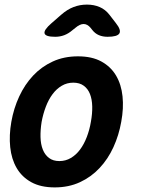

<svg xmlns="http://www.w3.org/2000/svg" viewBox="-20 -805 640 835"><path d="M218 10Q157.2 10 116.2 -12.6Q75.3 -35.1 52.5 -74.2Q29.8 -113.2 24.4 -165Q19 -216.8 29.3 -275.3Q39.6 -333.8 63.5 -385.4Q87.4 -437.1 123.8 -476Q160.3 -514.9 209.2 -537.4Q258.2 -560 319 -560Q380.1 -560 421.1 -537.4Q462 -514.9 484.8 -476.3Q507.5 -437.8 512.9 -386.1Q518.3 -334.5 507.3 -275.3Q497 -216.8 473.3 -165Q449.6 -113.2 413 -74.2Q376.4 -35.1 327.6 -12.6Q278.8 10 218 10ZM238.2 -104.5Q265.5 -104.5 288.2 -118Q311 -131.4 328.1 -154.5Q345.3 -177.5 357.3 -208.8Q369.4 -240 375.3 -275.3Q381.9 -311.3 381.1 -342.2Q380.3 -373.2 371.4 -395.9Q362.6 -418.6 344.5 -432Q326.4 -445.5 298.8 -445.5Q271.2 -445.5 248.5 -432Q225.7 -418.6 208.6 -395.5Q191.4 -372.5 179.5 -341.4Q167.6 -310.3 161 -275Q155.4 -239.7 156.2 -208.6Q157 -177.5 166.2 -154.5Q175.4 -131.4 193.2 -118Q210.9 -104.5 238.2 -104.5ZM220 -645Q177.9 -645 173.8 -659.8Q169.8 -674.6 204.5 -704.6L246.3 -741Q272 -763.7 299.6 -774.3Q327.2 -785 358 -785Q388.8 -785 413.5 -774.3Q438.2 -763.7 455.8 -741L483.7 -704.9Q507.9 -674.6 499.2 -659.8Q490.4 -645 448 -645Q426.8 -645 410.1 -652.1Q393.5 -659.1 381.4 -674.6L374.1 -683.8Q360 -700.6 343.7 -700.6Q327.5 -700.6 307.7 -683.8L295.7 -674.3Q278.2 -659.1 259.7 -652.1Q241.2 -645 220 -645Z"/></svg>

Font: Maple Mono
Style: Italic
Weight: 400
Italic angle: -10°
Monospace: yes
Designer: subframe7536
Version: Version 7.300